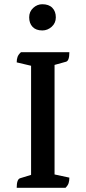

<svg xmlns="http://www.w3.org/2000/svg" viewBox="-20 -888 405 908"><path d="M59 0Q59 -40 75 -45L127 -61V-577L59 -593Q59 -608 63 -619Q67 -630 79 -641H308Q308 -600 292 -596L238 -581V-63L308 -48Q308 -33 304.5 -22Q301 -11 290 0ZM180 -744Q150 -744 134 -761Q118 -778 118 -806Q118 -833 137 -850.5Q156 -868 180 -868Q211 -868 227.5 -851Q244 -834 244 -806Q244 -779 224.5 -761.5Q205 -744 180 -744Z"/></svg>

Font: Petrona SemiBold
Style: Regular
Weight: 600
Designer: Ringo R. Seeber
Foundry: Ringo R. Seeber
Version: Version 2.001; ttfautohint (v1.8.3)